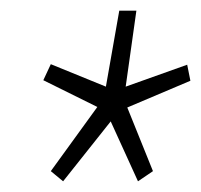

<svg xmlns="http://www.w3.org/2000/svg" viewBox="-20 -703 376 359"><path d="M98 -364 75 -383 162 -503 61 -553 75 -583 178 -541 203 -683H235L215 -541L330 -582L336 -552L218 -502L266 -383L238 -364L187 -476Z"/></svg>

Font: Georama ExtraCondensed Thin Light
Style: Italic
Weight: 300
Italic angle: -9°
Version: Version 1.001